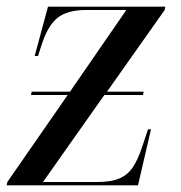

<svg xmlns="http://www.w3.org/2000/svg" viewBox="-23 -556 543 576"><path d="M-3 0 -1 -10 180 -271H70L72 -281H187L356 -526H235Q179 -526 149.5 -502.5Q120 -479 101 -419L91 -388H81L121 -536H473L471 -526L298 -281H408L406 -271H290L106 -10H269Q311 -10 336 -21Q361 -32 376 -55Q391 -78 403 -114L421 -168H430L391 0Z"/></svg>

Font: Noto Serif Display SemiCondensed Medium
Style: Italic
Weight: 500
Width: 4
Italic angle: -12°
Designer: Monotype Design Team
Foundry: Monotype Imaging Inc.
Version: Version 2.009